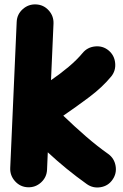

<svg xmlns="http://www.w3.org/2000/svg" viewBox="-20 -768 557 871"><path d="M490.2 47.4Q470.7 75.7 436 81.3Q401.4 86.9 373.5 66.9Q280.8 1 196.8 -77.1L193.4 2Q191.9 36.1 166.3 59.6Q140.6 83 106 81.5Q71.8 80.1 48.3 54.2Q24.9 28.3 26.4 -5.9L55.7 -668.5Q57.1 -703.1 83 -726.3Q108.9 -749.5 143.1 -748Q177.7 -746.6 200.9 -720.9Q224.1 -695.3 222.7 -660.6L211.4 -404.3Q252.9 -432.6 290.5 -464.1Q328.1 -495.6 354.5 -527.3Q376 -553.7 411.1 -557.4Q446.3 -561 472.7 -539.1Q499 -517.1 502.4 -482.2Q505.9 -447.3 484.4 -420.9Q444.3 -372.1 384 -326.9Q323.7 -281.7 267.1 -243.2Q317.9 -194.3 369.6 -149.4Q421.4 -104.5 470.7 -69.8Q498.5 -49.8 504.4 -15.4Q510.3 19 490.2 47.4Z"/></svg>

Font: Mikhak-DS1-FD Black
Style: Regular
Weight: 900
Designer: Amin Abedi
Version: Version 3.2